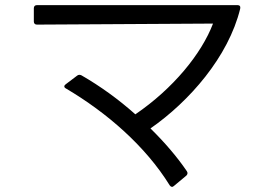

<svg xmlns="http://www.w3.org/2000/svg" viewBox="-20 -708 1040 749"><path d="M707 -23C712 -28 713 -34 709 -40C671 -96 622 -153 567 -207C718 -312 871 -486 917 -674C919 -683 915 -688 907 -688H124C116 -688 112 -683 112 -676V-624C112 -617 116 -612 124 -612L811 -616C766 -498 656 -363 508 -262C443 -320 371 -372 298 -414C292 -417 286 -417 281 -413L236 -379C229 -374 229 -367 237 -363C398 -268 548 -137 642 15C647 22 653 23 659 17Z"/></svg>

Font: LINE Seed JP App_OTF Regular
Style: Regular
Weight: 400
Designer: LY Corporation & Fontrix & Fontworks
Version: Version 1.002